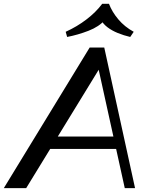

<svg xmlns="http://www.w3.org/2000/svg" viewBox="-73 -977 775 997"><path d="M-53.3 0 392.5 -730H468.4L628.3 0H574.9L431.2 -652.2L458.6 -646L62.9 0ZM161.8 -203.5 173.9 -267.9H548.6L536.4 -203.5ZM275.6 -785.1 268.1 -811.9Q327.4 -838.8 376.6 -876.6Q425.8 -914.4 457.6 -957.1H492.9Q508.9 -915 541.5 -876.4Q574.1 -837.8 621.3 -811.9L603.2 -785.1Q569.7 -792.9 538.7 -805.5Q507.8 -818.1 484.9 -835.6Q462 -853.1 451.3 -874.4L471.7 -873.7Q441.8 -838.5 386.4 -817.1Q331.1 -795.7 275.6 -785.1Z"/></svg>

Font: Savate ExtraLight
Style: Italic
Weight: 200
Italic angle: -11°
Designer: Max Esnée
Foundry: Plomb Type
Version: Version 2.000